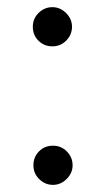

<svg xmlns="http://www.w3.org/2000/svg" viewBox="-20 -522 298 544"><path d="M128.5 -390.7Q151.3 -390.7 167.3 -406.7Q184 -423.3 184 -446.2Q184 -468.2 167.3 -485Q150.5 -501.7 128.5 -501.7Q105.7 -501.7 89 -485Q73 -469 73 -446.2Q73 -422.5 89 -406.7Q104.8 -390.7 128.5 -390.7ZM130.2 1.8Q152.2 1.8 169 -15Q185.7 -31.7 185.7 -53.7Q185.7 -76.5 169 -93.3Q153 -109.2 130.2 -109.2Q106.5 -109.2 90.7 -93.3Q74.7 -77.3 74.7 -53.7Q74.7 -30.8 90.7 -15Q107.3 1.8 130.2 1.8Z"/></svg>

Font: Unageo Variable
Style: Regular
Weight: 300
Designer: Richard Sepsi
Foundry: Richard Sepsi
Version: Version 2.200